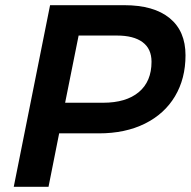

<svg xmlns="http://www.w3.org/2000/svg" viewBox="-20 -720 735 740"><path d="M695 -507Q695 -417 654.5 -349Q614 -281 538.5 -243.5Q463 -206 361 -206H208L167 0H33L173 -700H459Q573 -700 634 -650Q695 -600 695 -507ZM564 -482Q564 -532 529.5 -557.5Q495 -583 431 -583H283L231 -324H377Q466 -324 515 -365Q564 -406 564 -482Z"/></svg>

Font: Gontserrat Medium
Style: Italic
Weight: 500
Italic angle: -11.3°
Designer: Julieta Ulanovsky
Foundry: Julieta Ulanovsky
Version: Version 6.001